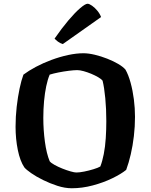

<svg xmlns="http://www.w3.org/2000/svg" viewBox="-20 -1004 803 1024"><path d="M363 0Q326 0 286 -13Q246 -26 209.5 -44Q173 -62 146.5 -80.5Q120 -99 110 -111Q87 -145 75 -204Q63 -263 63 -328Q63 -382 69 -434.5Q75 -487 84.5 -532Q94 -577 105 -606Q133 -627 171.5 -647.5Q210 -668 254.5 -684.5Q299 -701 343 -710.5Q387 -720 425 -720Q452 -720 485.5 -712Q519 -704 552 -691Q585 -678 610.5 -663Q636 -648 649 -633Q665 -605 676.5 -563Q688 -521 694 -474Q700 -427 700 -381Q700 -329 694 -278Q688 -227 677.5 -181.5Q667 -136 653 -98Q626 -76 578.5 -53Q531 -30 474.5 -15Q418 0 363 0ZM387 -84Q404 -84 429 -89Q454 -94 478.5 -101.5Q503 -109 515 -116Q526 -144 533.5 -182.5Q541 -221 544 -266.5Q547 -312 547 -358Q547 -423 541.5 -480.5Q536 -538 527 -574Q521 -582 504 -592Q487 -602 466.5 -610.5Q446 -619 426 -624.5Q406 -630 392 -630Q375 -630 347 -626.5Q319 -623 291.5 -617.5Q264 -612 245 -606Q234 -580 226.5 -544Q219 -508 215 -465Q211 -422 211 -375Q211 -311 219.5 -248Q228 -185 245 -144Q252 -135 271 -124.5Q290 -114 312.5 -105Q335 -96 356 -90Q377 -84 387 -84ZM315 -769Q301 -773 289 -782Q277 -791 271 -798Q309 -853 344.5 -895Q380 -937 407.5 -960.5Q435 -984 447 -984Q456 -984 471 -973.5Q486 -963 499.5 -946.5Q513 -930 519 -913Z"/></svg>

Font: Texturina Medium 12pt
Style: Bold
Weight: 700
Version: Version 1.002